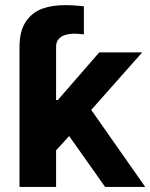

<svg xmlns="http://www.w3.org/2000/svg" viewBox="-20 -737 593 757"><path d="M252.6 -200.7 201.1 -144V0H56.9V-516.5H201.1V-342.6H208L371.1 -530.3H540.6L339.7 -303.7L552.6 0H394.4ZM56.9 -464.1V-551.6Q56.9 -615.3 82.1 -651.9Q107.3 -688.6 146.5 -702.7Q185.7 -716.8 236.9 -716.8Q267.3 -716.8 301.1 -713.2L310.7 -711.8V-601.2Q309.2 -601.2 307.7 -601.7Q306.1 -602.2 303.6 -602.2Q285.3 -604.2 274.9 -604.2Q254.3 -604.2 238 -599.5Q221.8 -594.8 211.4 -583.3Q201.1 -571.8 201.1 -551.6V-464.1Z"/></svg>

Font: Pretendard Std Variable
Style: Regular
Weight: 400
Designer: Base glyphs from Inter by Rasmus Andersson; Hangeul glyphs from Noto Sans CJK(Source Han Sans) by Jang Soo-young and Kan
Foundry: Kil Hyung-jin
Version: Version 1.309;Glyphs 3.2 (3225)